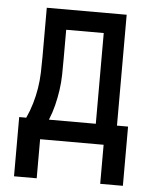

<svg xmlns="http://www.w3.org/2000/svg" viewBox="-50 -562 600 759"><g transform="rotate(5 250.0 -182.5)"><path d="M34 155V-80H62Q75 -108 84 -138.5Q93 -169 98 -200Q103 -231 104 -262.5Q105 -294 105 -325V-520H422V-80H466V155H376V0H124V155ZM152 -80H338V-440H189V-325Q189 -294 188.5 -262.5Q188 -231 183.5 -200Q179 -169 171.5 -139Q164 -109 152 -80Z"/></g></svg>

Font: Iosevka Fixed Medium
Style: Regular
Weight: 500
Monospace: yes
Designer: Belleve Invis
Foundry: Belleve Invis
Version: Version 32.3.0